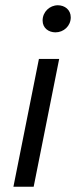

<svg xmlns="http://www.w3.org/2000/svg" viewBox="-20 -710 289 730"><path d="M31 0H108L205 -486H128ZM191 -587C222 -587 249 -611 249 -644C249 -673 226 -690 200 -690C169 -690 142 -665 142 -632C142 -603 165 -587 191 -587Z"/></svg>

Font: Source Sans Pro
Style: Italic
Weight: 400
Italic angle: -11°
Designer: Paul D. Hunt
Foundry: Adobe Systems Incorporated
Version: Version 3.006;hotconv 1.0.111;makeotfexe 2.5.65597